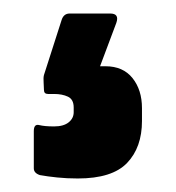

<svg xmlns="http://www.w3.org/2000/svg" viewBox="-20 -73 260 284"><path d="M95 191Q79 191 64.5 189.5Q50 188 39 186Q30 183 30 176V121Q30 110 38 112Q42 113 47.5 113.5Q53 114 60 114Q74 114 81.5 108Q89 102 89 93V86Q89 74 80.5 70Q72 66 60 66H51Q45 66 45 60Q45 55 44.5 48.5Q44 42 45 38L71 -43Q74 -53 83 -53H143Q157 -53 152 -39L128 25H136Q162 25 176 42.5Q190 60 190 87V106Q190 145 168 168Q146 191 95 191Z"/></svg>

Font: Sofia Sans Extra Condensed Black
Style: Regular
Weight: 900
Designer: Botio Nikoltchev, Ani Petrova
Foundry: lettersoup
Version: Version 4.101